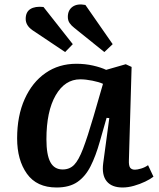

<svg xmlns="http://www.w3.org/2000/svg" viewBox="-20 -818 707 852"><path d="M552 -107Q551 -83 557.5 -74Q564 -65 579 -65Q589 -65 606 -70Q623 -75 637 -85L661 -34Q647 -23 624 -12Q601 -1 574.5 6.5Q548 14 524 14Q476 14 453.5 -13.5Q431 -41 438 -94L465 -294L453 -295L423 -190Q405 -126 382 -80.5Q359 -35 323.5 -10.5Q288 14 231 14Q143 14 99.5 -47Q56 -108 56 -204Q56 -304 89.5 -378.5Q123 -453 182 -494Q241 -535 319 -535Q358 -535 393 -527Q428 -519 451 -508L538 -533L564 -521ZM258 -66Q289 -66 309 -86.5Q329 -107 348.5 -158Q368 -209 395 -301L437 -446Q420 -454 390 -460Q360 -466 336 -466Q268 -466 227 -395Q186 -324 186 -200Q186 -131 203.5 -98.5Q221 -66 258 -66ZM310 -694Q297 -704 289 -715.5Q281 -727 281 -743Q281 -773 302 -788Q323 -803 359 -796L480 -622L443 -587ZM124 -684Q94 -705 94 -734Q94 -765 115 -778Q136 -791 173 -787L303 -622L269 -587Z"/></svg>

Font: Literata 7pt SemiBold
Style: Italic
Weight: 600
Italic angle: -2°
Designer: Latin by Veronika Burian and Jose Scaglione. Greek by Irene Vlachou. Cyrillic by Vera Evstafieva
Foundry: TypeTogether
Version: Version 3.002